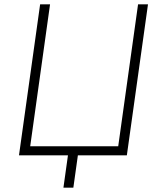

<svg xmlns="http://www.w3.org/2000/svg" viewBox="-20 -720 740 890"><path d="M166 -700H212L120 -42H528L620 -700H666L568 0H341L320 150H274L295 0H68Z"/></svg>

Font: Retni Sans Light
Style: Italic
Weight: 300
Italic angle: -8°
Designer: Vitaly Kuzmin
Foundry: ParaType Ltd.
Version: Version 1.00;June 10, 2019;FontCreator 11.5.0.2425 64-bit; t